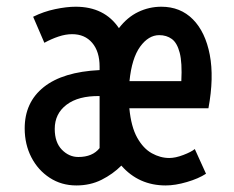

<svg xmlns="http://www.w3.org/2000/svg" viewBox="-20 -548 703 577"><path d="M209.5 9.3Q164.6 9.3 129.4 -13.7Q94.2 -36.6 74.2 -75.4Q54.2 -114.3 54.2 -162.1Q54.2 -240.7 111.6 -286.4Q168.9 -332 279.3 -337.4V-347.7Q279.3 -393.1 257.1 -419.2Q234.9 -445.3 196.8 -445.3Q177.2 -445.3 156 -438.2Q134.8 -431.2 113.3 -419.4L79.6 -497.6Q110.8 -513.2 145.5 -520.5Q180.2 -527.8 207.5 -527.8Q293.9 -527.8 337.4 -463.4Q362.3 -496.1 395.3 -512Q428.2 -527.8 464.8 -527.8Q522 -527.8 559.6 -490Q597.2 -452.1 610.4 -383.5Q623.5 -314.9 606.4 -222.7H368.7Q374 -167 392.3 -134.3Q410.6 -101.6 436.3 -87.4Q461.9 -73.2 488.8 -73.2Q507.3 -73.2 531 -82.3Q554.7 -91.3 565.4 -100.1L599.1 -25.9Q576.7 -11.2 541.7 -1Q506.8 9.3 478 9.3Q397 9.3 344.7 -50.3Q319.3 -24.9 285.4 -7.8Q251.5 9.3 209.5 9.3ZM458.5 -442.4Q426.3 -442.4 401.1 -407.7Q376 -373 369.1 -304.2H524.9Q527.8 -359.9 520 -389.6Q512.2 -419.4 496.3 -430.9Q480.5 -442.4 458.5 -442.4ZM144.5 -160.6Q144.5 -120.1 166 -98.1Q187.5 -76.2 215.3 -76.2Q258.3 -76.2 279.3 -103V-259.3Q215.8 -260.3 180.2 -233.4Q144.5 -206.5 144.5 -160.6Z"/></svg>

Font: Voltaire
Style: Regular
Weight: 400
Designer: Yvonne Schüttler, Eben Sorkin, Emma Marichal
Foundry: Sorkin Type Co.
Version: Version 1.010; ttfautohint (v1.8.4.7-5d5b)